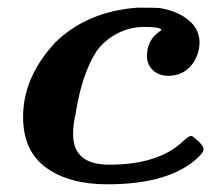

<svg xmlns="http://www.w3.org/2000/svg" viewBox="-20 -471 553 499"><path d="M259 8Q159 8 99.5 -35.5Q40 -79 40 -167Q40 -271 124 -361Q206 -441 336 -451H352Q390 -451 396 -450Q436 -443 462.5 -424.5Q489 -406 496 -380Q500 -366 498 -351Q494 -318 472.5 -296Q451 -274 417 -274Q393 -274 377.5 -288.5Q362 -303 362 -325Q362 -366 393 -388Q401 -394 399 -394Q396 -401 355 -401Q317 -401 284 -383.5Q251 -366 231 -338Q193 -279 177 -178Q170 -149 170 -122Q170 -43 264 -43Q393 -43 457 -105Q472 -120 480 -117Q509 -95 509 -83Q509 -76 497 -64Q424 8 259 8Z"/></svg>

Font: KaTeX_Math
Style: Bold Italic
Weight: 700
Version: Version 3699957226